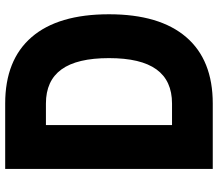

<svg xmlns="http://www.w3.org/2000/svg" viewBox="-70 -770 840 740"><g transform="rotate(-90 350.0 -400.0)"><path d="M69 0V-800H321Q489 -800 577 -698Q665 -596 665 -400Q665 -205 577 -102.5Q489 0 321 0ZM238 -157H321Q409 -157 452.5 -217Q496 -277 496 -400Q496 -523 452.5 -583Q409 -643 321 -643H238Z"/></g></svg>

Font: Martian Mono
Style: Bold
Weight: 700
Designer: Roman Shamin
Foundry: Evil Martians
Version: Version 1.000